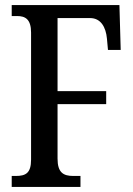

<svg xmlns="http://www.w3.org/2000/svg" viewBox="-20 -734 524 754"><path d="M26 0H296V-43H268C229 -43 206 -56 206 -111V-325H397V-376H206V-663H334C376 -663 396 -627 400 -582L404 -538H454L449 -714H26V-671H47C79 -671 102 -659 102 -606V-107C102 -54 81 -43 42 -43H26Z"/></svg>

Font: Noto Serif Armenian ExtraCondensed Medium
Style: Regular
Weight: 500
Width: 2
Designer: Monotype Design Team
Foundry: Monotype Imaging Inc.
Version: Version 2.008